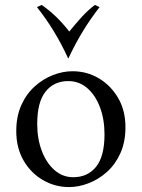

<svg xmlns="http://www.w3.org/2000/svg" viewBox="-20 -744 575 779"><path d="M274 -455Q332 -455 380.5 -426.5Q429 -398 459 -347Q489 -296 489 -228Q489 -168 468.5 -122.5Q448 -77 414 -46.5Q380 -16 339.5 -0.5Q299 15 260 15Q203 15 154 -13.5Q105 -42 75.5 -93Q46 -144 46 -212Q46 -272 66.5 -317.5Q87 -363 121 -393.5Q155 -424 195 -439.5Q235 -455 274 -455ZM277 -25Q336 -25 370 -67.5Q404 -110 404 -199Q404 -260 385.5 -309Q367 -358 334 -386.5Q301 -415 257 -415Q199 -415 165 -372.5Q131 -330 131 -241Q131 -181 149.5 -132Q168 -83 201 -54Q234 -25 277 -25ZM365 -724 384 -715Q311 -622 258 -508H256Q204 -622 130 -715L149 -724Q210 -682 261 -616Q287 -648 312 -675.5Q337 -703 365 -724Z"/></svg>

Font: Bona Nova SC
Style: Regular
Weight: 400
Designer: Mateusz Machalski
Foundry: Capitalics
Version: Version 4.001; ttfautohint (v1.8.4.7-5d5b)